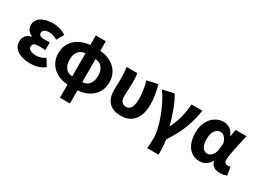

<svg xmlns="http://www.w3.org/2000/svg" viewBox="-42 -1483 3290 2453"><g transform="rotate(30 1603.0 -257.0)"><path d="M304 14Q232 14 172 -5.5Q112 -25 77 -64Q42 -103 42 -161Q42 -199 55.5 -225.5Q69 -252 93.5 -269Q118 -286 152 -294V-299Q109 -313 87.5 -348Q66 -383 66 -417Q66 -473 99.5 -508.5Q133 -544 188 -561Q243 -578 306 -578Q357 -578 407.5 -563Q458 -548 500 -520L440 -416Q412 -434 380 -444Q348 -454 315 -454Q275 -454 250 -438Q225 -422 225 -395Q225 -369 246 -356Q267 -343 308 -343Q325 -343 346 -344.5Q367 -346 387 -347V-231Q362 -233 337.5 -234Q313 -235 290 -235Q244 -235 222.5 -222Q201 -209 201 -177Q201 -146 232 -128.5Q263 -111 320 -111Q347 -111 381.5 -120.5Q416 -130 448 -155L513 -52Q459 -13 408.5 0.5Q358 14 304 14Z M868 9Q807 8 750 -11Q693 -30 647.5 -67Q602 -104 576 -158Q550 -212 550 -283Q550 -353 576 -407Q602 -461 647.5 -498Q693 -535 750 -554.5Q807 -574 868 -574L859 -453Q816 -452 784 -432Q752 -412 734 -374.5Q716 -337 716 -283Q716 -228 734 -190Q752 -152 784 -132.5Q816 -113 859 -113ZM984 9 994 -113Q1036 -113 1068 -132.5Q1100 -152 1118 -190Q1136 -228 1136 -283Q1136 -337 1118 -374.5Q1100 -412 1068.5 -432Q1037 -452 994 -453L984 -574Q1046 -574 1103 -554.5Q1160 -535 1205 -498Q1250 -461 1276 -407Q1302 -353 1302 -283Q1302 -212 1276 -158Q1250 -104 1204.5 -67Q1159 -30 1102 -11Q1045 8 984 9ZM852 202V-716H1000V202Z M1639 14Q1556 14 1503.5 -16.5Q1451 -47 1426.5 -101Q1402 -155 1402 -226Q1402 -268 1404 -309.5Q1406 -351 1406 -392Q1406 -426 1403.5 -472Q1401 -518 1394 -564H1551Q1558 -535 1559.5 -500Q1561 -465 1561 -425Q1561 -402 1559.5 -366Q1558 -330 1556 -290Q1554 -250 1554 -212Q1554 -182 1566 -160.5Q1578 -139 1597.5 -128.5Q1617 -118 1639 -118Q1670 -118 1691.5 -136Q1713 -154 1724.5 -191.5Q1736 -229 1736 -288Q1736 -342 1727.5 -404.5Q1719 -467 1698 -543L1855 -578Q1875 -510 1886.5 -438Q1898 -366 1898 -295Q1898 -199 1868 -129.5Q1838 -60 1781 -23Q1724 14 1639 14Z M2140 202Q2144 177 2145 157Q2146 137 2147 111.5Q2148 86 2148 48Q2148 -7 2131 -82Q2114 -157 2083.5 -239Q2053 -321 2013.5 -400Q1974 -479 1928 -542L2094 -578Q2114 -549 2134.5 -506.5Q2155 -464 2175 -412.5Q2195 -361 2213.5 -303Q2232 -245 2247 -184H2252Q2281 -243 2302 -304.5Q2323 -366 2335 -431Q2347 -496 2352 -564H2512Q2501 -493 2485 -429.5Q2469 -366 2445.5 -303Q2422 -240 2385 -169.5Q2348 -99 2294 -14Q2303 39 2305.5 96.5Q2308 154 2308 202Z M2799 14Q2732 14 2681 -21Q2630 -56 2602 -122Q2574 -188 2574 -279Q2574 -373 2609 -440Q2644 -507 2701 -542.5Q2758 -578 2824 -578Q2856 -578 2885 -566.5Q2914 -555 2938.5 -530Q2963 -505 2980 -463H2985L3003 -564H3163Q3152 -515 3139.5 -460Q3127 -405 3115.5 -350.5Q3104 -296 3096.5 -249.5Q3089 -203 3089 -171Q3089 -141 3104.5 -129.5Q3120 -118 3144 -118Q3152 -118 3162 -119.5Q3172 -121 3181 -125L3201 -5Q3186 2 3162 8Q3138 14 3105 14Q3046 14 3011 -7.5Q2976 -29 2962 -81H2957Q2900 14 2799 14ZM2838 -120Q2864 -120 2887 -136.5Q2910 -153 2926 -182Q2942 -211 2944 -245L2952 -343Q2943 -369 2932 -388.5Q2921 -408 2908.5 -421Q2896 -434 2880.5 -440Q2865 -446 2847 -446Q2821 -446 2796 -428.5Q2771 -411 2755.5 -375Q2740 -339 2740 -281Q2740 -198 2766.5 -159Q2793 -120 2838 -120Z"/></g></svg>

Font: Noto Sans TC ExtraBold
Style: Regular
Weight: 800
Designer: Ryoko NISHIZUKA  (kana, bopomofo & ideographs); Paul D. Hunt (Latin, Greek & Cyrillic); Sandoll Communications , Soo-you
Foundry: Adobe
Version: Version 2.004-H2;hotconv 1.0.118;makeotfexe 2.5.65603